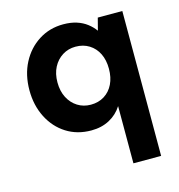

<svg xmlns="http://www.w3.org/2000/svg" viewBox="-110 -621 875 937"><g transform="rotate(-15 328.0 -152.0)"><path d="M449 220V-69Q425 -31 385 -9.5Q345 12 293 12Q222 12 167.5 -22.5Q113 -57 82 -118Q51 -179 51 -255Q51 -333 82.5 -393.5Q114 -454 169 -489Q224 -524 293 -524Q331 -524 360.5 -514.5Q390 -505 412 -488Q434 -471 449 -450L465 -512H589V220ZM323 -110Q362 -110 391.5 -128.5Q421 -147 437 -180Q453 -213 453 -257Q453 -301 437 -333.5Q421 -366 391.5 -384.5Q362 -403 323 -403Q286 -403 256.5 -384.5Q227 -366 210 -333.5Q193 -301 193 -257Q193 -213 210 -180Q227 -147 256.5 -128.5Q286 -110 323 -110Z"/></g></svg>

Font: DM Sans 12pt ExtraBold
Style: Regular
Weight: 800
Version: Version 4.004;gftools[0.9.30]